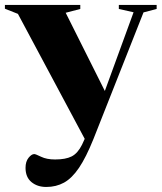

<svg xmlns="http://www.w3.org/2000/svg" viewBox="-35 -532 658 782"><path d="M153.5 229.5Q117 229.5 93 209.5Q69 189.5 69 151.5Q69 126 81.2 110.8Q93.5 95.5 104.5 95.5Q110 95.5 132.5 106.5Q155 117.5 189.5 117.5Q232.5 117.5 257 105Q281.5 92.5 299 57.5L310 33.5L38 -475.5L-15 -496.5V-512H292V-495.5L232.5 -480L392 -161.5L509 -482L449 -495.5V-512H603V-495.5L549.5 -481.5L345.5 34.5Q315.5 109 286.8 151.5Q258 194 225.8 211.8Q193.5 229.5 153.5 229.5Z"/></svg>

Font: Newsreader Display
Style: Bold
Weight: 700
Designer: Hugues Gentile
Foundry: Production Type
Version: Version 1.001